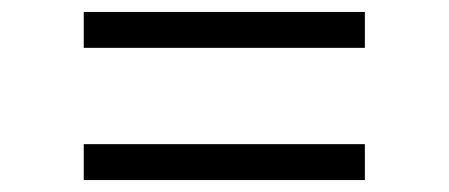

<svg xmlns="http://www.w3.org/2000/svg" viewBox="-20 -477 750 321"><path d="M120 -457H590V-397H120ZM120 -236H590V-176H120Z"/></svg>

Font: Be Vietnam Light
Style: Regular
Weight: 300
Designer: Gabriel Lam
Foundry: TypeRant
Version: Version 4.000